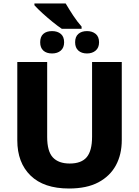

<svg xmlns="http://www.w3.org/2000/svg" viewBox="-20 -1069 796 1099"><path d="M356 -1049Q376 -1015 399 -980Q422 -945 447 -917V-904H334Q310 -920 280.5 -944Q251 -968 223.5 -993Q196 -1018 177 -1039V-1049ZM278 -891Q309 -891 328 -875Q347 -859 347 -827Q347 -796 328 -779.5Q309 -763 278 -763Q246 -763 228 -779.5Q210 -796 210 -827Q210 -859 228 -875Q246 -891 278 -891ZM478 -891Q508 -891 527.5 -875Q547 -859 547 -827Q547 -796 527.5 -779.5Q508 -763 478 -763Q447 -763 428.5 -779.5Q410 -796 410 -827Q410 -859 428.5 -875Q447 -891 478 -891ZM677 -267Q677 -185 643.5 -123Q610 -61 543.5 -25.5Q477 10 375 10Q231 10 155 -64Q79 -138 79 -266V-714H250V-285Q250 -203 282.5 -168Q315 -133 379 -133Q446 -133 476.5 -169.5Q507 -206 507 -286V-714H677Z"/></svg>

Font: Noto Sans ExtraBold
Style: Regular
Weight: 800
Designer: Monotype Design Team
Foundry: Monotype Imaging Inc.
Version: Version 2.007